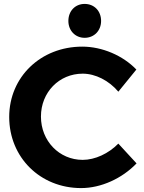

<svg xmlns="http://www.w3.org/2000/svg" viewBox="-20 -949 734 980"><path d="M412 -929C364 -929 329 -893 329 -842C329 -793 364 -756 412 -756C461 -756 496 -793 496 -842C496 -893 461 -929 412 -929ZM584 -481 676 -594C607 -666 501 -711 400 -711C188 -711 27 -556 27 -352C27 -146 185 11 394 11C496 11 603 -38 677 -115L584 -216C534 -165 465 -133 402 -133C282 -133 189 -230 189 -354C189 -478 282 -573 402 -573C467 -573 536 -538 584 -481Z"/></svg>

Font: Juman SemiBold
Style: Regular
Weight: 600
Designer: Bandar Raffah (Arabic) Julieta Ulanovsky (Latin)
Foundry: Caramella
Version: Version 5.022;PS 005.022;hotconv 1.0.88;makeotf.lib2.5.64775